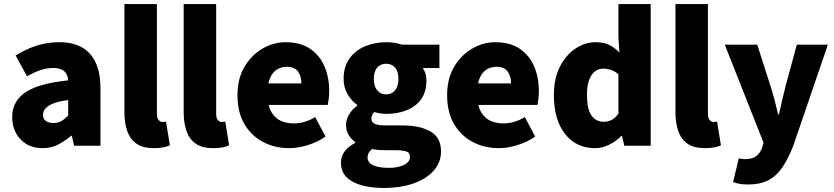

<svg xmlns="http://www.w3.org/2000/svg" viewBox="-20 -718 4111 946"><path d="M189 12Q143 12 109.5 -8.5Q76 -29 58 -63.5Q40 -98 40 -140Q40 -219 105 -263Q170 -307 316 -322Q314 -342 306 -355.5Q298 -369 282 -376Q266 -383 241 -383Q212 -383 181 -373Q150 -363 113 -342L57 -445Q90 -465 125 -480Q160 -495 197 -502.5Q234 -510 273 -510Q337 -510 382 -485.5Q427 -461 451 -410.5Q475 -360 475 -281V0H345L334 -49H330Q299 -22 265 -5Q231 12 189 12ZM244 -112Q267 -112 283.5 -122Q300 -132 316 -149V-225Q269 -219 242 -208Q215 -197 203.5 -183Q192 -169 192 -152Q192 -132 206 -122Q220 -112 244 -112Z M738 12Q684 12 652.5 -10Q621 -32 607 -72Q593 -112 593 -165V-698H753V-159Q753 -135 762 -126Q771 -117 780 -117Q785 -117 788.5 -117.5Q792 -118 798 -119L817 -2Q805 4 785 8Q765 12 738 12Z M1030 12Q976 12 944.5 -10Q913 -32 899 -72Q885 -112 885 -165V-698H1045V-159Q1045 -135 1054 -126Q1063 -117 1072 -117Q1077 -117 1080.5 -117.5Q1084 -118 1090 -119L1109 -2Q1097 4 1077 8Q1057 12 1030 12Z M1405 12Q1333 12 1275 -19Q1217 -50 1183.5 -108Q1150 -166 1150 -249Q1150 -330 1184 -388Q1218 -446 1272.5 -478Q1327 -510 1387 -510Q1460 -510 1507.5 -478Q1555 -446 1578.5 -391.5Q1602 -337 1602 -270Q1602 -249 1599.5 -230Q1597 -211 1595 -201H1275L1273 -307H1465Q1465 -342 1448.5 -365.5Q1432 -389 1391 -389Q1368 -389 1346 -376.5Q1324 -364 1310.5 -333.5Q1297 -303 1298 -249Q1300 -193 1319 -163Q1338 -133 1366.5 -121.5Q1395 -110 1426 -110Q1454 -110 1480 -117.5Q1506 -125 1533 -141L1584 -45Q1545 -18 1496.5 -3Q1448 12 1405 12Z M1869 208Q1812 208 1764 195.5Q1716 183 1688 155.5Q1660 128 1660 84Q1660 52 1678 28Q1696 4 1730 -14V-18Q1711 -32 1698 -52.5Q1685 -73 1685 -103Q1685 -130 1700.5 -155Q1716 -180 1740 -197V-201Q1714 -219 1693.5 -252.5Q1673 -286 1673 -329Q1673 -390 1702.5 -430.5Q1732 -471 1780 -490.5Q1828 -510 1883 -510Q1904 -510 1924 -507Q1944 -504 1961 -498H2145V-383H2065V-379Q2074 -366 2077.5 -352.5Q2081 -339 2081 -322Q2081 -265 2054.5 -228.5Q2028 -192 1983 -174.5Q1938 -157 1883 -157Q1870 -157 1855.5 -159Q1841 -161 1824 -166Q1817 -158 1813.5 -151.5Q1810 -145 1810 -133Q1810 -116 1826.5 -108Q1843 -100 1882 -100H1960Q2052 -100 2102.5 -69.5Q2153 -39 2153 28Q2153 81 2118 121.5Q2083 162 2019.5 185Q1956 208 1869 208ZM1883 -253Q1900 -253 1913.5 -261.5Q1927 -270 1935 -287Q1943 -304 1943 -329Q1943 -367 1926 -385.5Q1909 -404 1883 -404Q1856 -404 1839 -385.5Q1822 -367 1822 -329Q1822 -304 1830 -287Q1838 -270 1851.5 -261.5Q1865 -253 1883 -253ZM1895 109Q1925 109 1949 102.5Q1973 96 1986.5 84Q2000 72 2000 56Q2000 34 1981.5 28Q1963 22 1929 22H1884Q1856 22 1840.5 20.5Q1825 19 1813 16Q1802 26 1796.5 35.5Q1791 45 1791 58Q1791 84 1819.5 96.5Q1848 109 1895 109Z M2438 12Q2366 12 2308 -19Q2250 -50 2216.5 -108Q2183 -166 2183 -249Q2183 -330 2217 -388Q2251 -446 2305.5 -478Q2360 -510 2420 -510Q2493 -510 2540.5 -478Q2588 -446 2611.5 -391.5Q2635 -337 2635 -270Q2635 -249 2632.5 -230Q2630 -211 2628 -201H2308L2306 -307H2498Q2498 -342 2481.5 -365.5Q2465 -389 2424 -389Q2401 -389 2379 -376.5Q2357 -364 2343.5 -333.5Q2330 -303 2331 -249Q2333 -193 2352 -163Q2371 -133 2399.5 -121.5Q2428 -110 2459 -110Q2487 -110 2513 -117.5Q2539 -125 2566 -141L2617 -45Q2578 -18 2529.5 -3Q2481 12 2438 12Z M2912 12Q2819 12 2764 -58Q2709 -128 2709 -249Q2709 -331 2738.5 -389Q2768 -447 2815 -478.5Q2862 -510 2913 -510Q2955 -510 2982 -496.5Q3009 -483 3032 -459L3027 -533V-698H3186V0H3056L3045 -48H3041Q3016 -22 2981.5 -5Q2947 12 2912 12ZM2954 -118Q2976 -118 2993.5 -127Q3011 -136 3027 -158V-352Q3009 -368 2989.5 -374Q2970 -380 2952 -380Q2931 -380 2912.5 -367Q2894 -354 2883 -325Q2872 -296 2872 -251Q2872 -181 2894 -149.5Q2916 -118 2954 -118Z M3453 12Q3399 12 3367.5 -10Q3336 -32 3322 -72Q3308 -112 3308 -165V-698H3468V-159Q3468 -135 3477 -126Q3486 -117 3495 -117Q3500 -117 3503.5 -117.5Q3507 -118 3513 -119L3532 -2Q3520 4 3500 8Q3480 12 3453 12Z M3665 191Q3641 191 3624.5 188Q3608 185 3592 179L3620 62Q3632 65 3638.5 65.5Q3645 66 3653 66Q3688 66 3707.5 50Q3727 34 3735 9L3742 -15L3551 -498H3711L3776 -295Q3787 -262 3796 -227Q3805 -192 3814 -154H3818Q3826 -190 3834 -225Q3842 -260 3851 -295L3906 -498H4059L3889 -1Q3864 63 3835 106Q3806 149 3765.5 170Q3725 191 3665 191Z"/></svg>

Font: Source Sans 3 ExtraBold
Style: Regular
Weight: 800
Designer: Paul D. Hunt
Foundry: Adobe
Version: Version 3.052;hotconv 1.1.0;makeotfexe 2.6.0